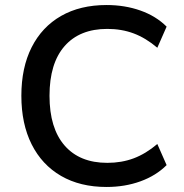

<svg xmlns="http://www.w3.org/2000/svg" viewBox="-20 -734 731 764"><path d="M404 10Q299 10 223 -34Q147 -78 106 -159.5Q65 -241 65 -353Q65 -465 106 -546Q147 -627 223 -670.5Q299 -714 404 -714Q477 -714 539 -692Q601 -670 643 -628L606 -544Q560 -583 512 -601Q464 -619 407 -619Q297 -619 237 -550.5Q177 -482 177 -353Q177 -224 237 -155Q297 -86 407 -86Q464 -86 512 -104Q560 -122 606 -161L643 -77Q601 -35 539 -12.5Q477 10 404 10Z"/></svg>

Font: NunitoSans_10ptSemiBold
Style: Regular
Weight: 600
Designer: Vernon Adams
Foundry: Vernon Adams
Version: Version 3.101;gftools[0.9.27]